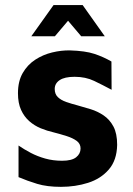

<svg xmlns="http://www.w3.org/2000/svg" viewBox="-20 -711 518 746"><path d="M216.8 15Q162.8 15 124.5 3.4Q86.2 -8.2 52 -22.8V-145.6Q74 -130.4 99.8 -116.9Q125.6 -103.4 156 -94.9Q186.4 -86.4 221.4 -86.4Q258.8 -86.4 275.9 -100Q293 -113.6 293 -134.2Q293 -152.6 277.8 -163.7Q262.6 -174.8 238.6 -182.4Q214.6 -190 188 -196.8Q163.2 -202.4 138.5 -212.5Q113.8 -222.6 93.8 -240.2Q73.8 -257.8 61.8 -284.1Q49.8 -310.4 49.8 -348.8Q49.8 -395.2 68.3 -427.3Q86.8 -459.4 116.9 -479Q147 -498.6 182.5 -507.2Q218 -515.8 251.4 -515.2Q311.4 -513.4 346.7 -501.7Q382 -490 413 -472L413.6 -362.2Q379.2 -380.6 345.9 -396.6Q312.6 -412.6 269.8 -412.6Q231.2 -412.6 211.9 -399.7Q192.6 -386.8 192.6 -365.4Q192.6 -345.2 204.9 -333.5Q217.2 -321.8 237.3 -314.8Q257.4 -307.8 281.2 -301.6Q306.2 -294.8 332.9 -286.5Q359.6 -278.2 382.9 -262.4Q406.2 -246.6 420.7 -219.5Q435.2 -192.4 435.2 -148Q434 -88.4 402.8 -52.4Q371.6 -16.4 322.3 -0.7Q273 15 216.8 15ZM101.6 -570 188 -691.2H301.2L387.2 -570H295.6L244.4 -630.4L193.2 -570Z"/></svg>

Font: Maven Pro VF Beta
Style: Regular
Weight: 400
Designer: Joe Prince
Foundry: Joe Prince
Version: Version 2.002